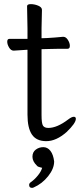

<svg xmlns="http://www.w3.org/2000/svg" viewBox="-20 -665 400 929"><path d="M183 -617 181 -528V-480L209 -481Q245 -483 285 -487H286Q299 -487 308.5 -472Q318 -457 318 -443Q318 -429 307 -429H268Q240 -429 220 -428L181 -427V-108Q181 -68 188 -57Q195 -46 214 -46Q256 -46 310 -87Q327 -100 337 -100Q347 -100 347 -90Q347 -69 302 -26Q252 18 204 18Q156 18 134.5 -14Q113 -46 113 -110V-424H108Q107 -424 47 -420H46Q33 -420 24 -435Q15 -450 15 -463.5Q15 -477 26 -477H113V-528L111 -635Q111 -645 129 -645Q147 -645 165 -637.5Q183 -630 183 -617ZM135 244Q121 244 121 230Q121 223 127 218Q146 205 162.5 185Q179 165 184 147Q182 146 172.5 144Q163 142 159 137Q137 116 137 93.5Q137 71 153 59Q169 47 189.5 47Q210 47 224 65Q238 83 242 116Q242 151 213 187.5Q184 224 143 242Q139 244 135 244Z"/></svg>

Font: LXGW WenKai
Style: Regular
Weight: 400
Designer: LXGW / Fontworks Inc.
Foundry: LXGW / Fontworks Inc.
Version: Version 1.520; June 14, 2025